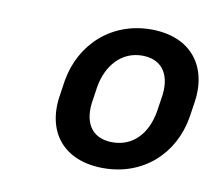

<svg xmlns="http://www.w3.org/2000/svg" viewBox="-53 -784 591 509"><g transform="rotate(10 242.5 -530.0)"><path d="M113.6 -547.6 108 -509.9C90.9 -409.1 145.6 -337.4 254.3 -337.4C361.5 -337.4 439.3 -409.1 456.3 -509.9L462 -547.6C479 -649.1 424 -721.6 316.1 -721.6C209.9 -721.6 130.7 -649.1 113.6 -547.6ZM195.7 -509.9 201.3 -547.6C211.3 -604.4 247.9 -649.1 304.7 -649.1C363.3 -649.1 384.2 -604.4 374.3 -547.6L368.6 -509.9C358.7 -451.7 323.5 -409.1 266.3 -409.1C208.1 -409.1 185.7 -451.7 195.7 -509.9Z"/></g></svg>

Font: Magic Ui Pro
Style: Bold Italic
Weight: 700
Italic angle: -9.39999°
Designer: Stefan Endress, Andreas Faust
Version: Version 1.000;FEAKit 1.0